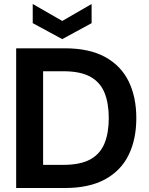

<svg xmlns="http://www.w3.org/2000/svg" viewBox="-20 -942 746 962"><path d="M61 0V-700H305Q427 -700 506.5 -656.5Q586 -613 624.5 -534.5Q663 -456 663 -350Q663 -244 624.5 -165.5Q586 -87 506.5 -43.5Q427 0 305 0ZM196 -116H297Q384 -116 433.5 -144Q483 -172 504 -224.5Q525 -277 525 -350Q525 -424 504 -476.5Q483 -529 433.5 -557Q384 -585 297 -585H196ZM292 -746 144 -826V-922L292 -837L439 -922V-826Z"/></svg>

Font: DM Sans 28pt
Style: Bold
Weight: 700
Version: Version 4.004;gftools[0.9.30]